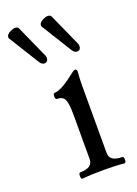

<svg xmlns="http://www.w3.org/2000/svg" viewBox="-179 -736 569 796"><g transform="rotate(-20 105.0 -337.5)"><path d="M0 0ZM72.8 -527.8Q74.7 -522.5 74.7 -518.1Q74.7 -499 57.6 -499Q46.4 -499 37.6 -513.2L-44.4 -645.5Q-46.4 -647.9 -46.4 -651.9Q-46.4 -664.6 -26.9 -673.8Q-16.1 -679.2 -6.8 -679.2Q4.9 -679.2 8.3 -671.4ZM216.8 -527.8Q218.8 -522.5 218.8 -518.1Q218.8 -499 201.7 -499Q190.4 -499 181.6 -513.2L99.6 -645.5Q97.7 -647.9 97.7 -651.9Q97.7 -664.6 117.2 -673.8Q127.9 -679.2 137.2 -679.2Q148.9 -679.2 152.3 -671.4ZM228 3.9Q190.9 0 139.2 0Q82.5 0 43 3.9Q36.1 3.9 36.1 -9.8Q36.1 -23.9 43 -23.9Q98.1 -23.9 98.1 -62V-259.8Q98.1 -315.4 86.4 -331.1Q77.6 -342.8 57.1 -342.8Q48.8 -342.8 48.8 -356Q48.8 -370.1 57.1 -370.1Q85.9 -370.1 155.8 -425.8Q163.1 -431.2 167 -431.2Q175.8 -431.2 175.8 -420.9Q172.9 -389.2 172.9 -356.9V-62Q172.9 -23.9 228 -23.9Q234.9 -23.9 234.9 -10.3Q234.9 3.9 228 3.9Z"/></g></svg>

Font: Junicode
Style: Regular
Weight: 400
Designer: Peter S. Baker
Foundry: Briery Creek Software
Version: Version 0.7.2